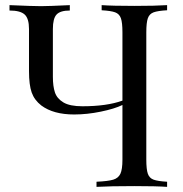

<svg xmlns="http://www.w3.org/2000/svg" viewBox="-20 -728 713 748"><path d="M550 -602V-106Q550 -68 556 -51Q562 -34 578.5 -28Q595 -22 631 -20V0Q589 -3 503 -3Q409 -3 356 0V-20Q401 -22 421 -28Q441 -34 449 -51Q457 -68 457 -106V-319Q426 -304 372.5 -293Q319 -282 269 -282Q188 -282 141 -317Q114 -338 103.5 -367.5Q93 -397 93 -451V-615Q93 -656 76 -671.5Q59 -687 17 -687V-708Q109 -704 140 -704Q168 -704 252 -708V-687Q215 -687 200.5 -671.5Q186 -656 186 -615V-429Q186 -392 194 -368Q202 -344 227 -329Q252 -314 301 -314Q396 -314 457 -336V-602Q457 -640 451 -657Q445 -674 428.5 -680Q412 -686 376 -688V-708Q418 -705 504 -705Q585 -705 631 -708V-688Q595 -686 578.5 -680Q562 -674 556 -657Q550 -640 550 -602Z"/></svg>

Font: Playfair Display SC
Style: Regular
Weight: 400
Designer: Claus Eggers Sørensen
Foundry: Claus Eggers Sørensen
Version: Version 1.200; ttfautohint (v1.6)